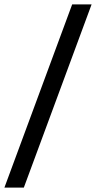

<svg xmlns="http://www.w3.org/2000/svg" viewBox="-46 -750 435 870"><path d="M-26 100 281 -730H369L62 100Z"/></svg>

Font: MuseoModerno SemiBold
Style: Regular
Weight: 400
Version: Version 1.001